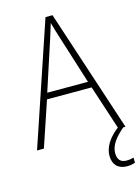

<svg xmlns="http://www.w3.org/2000/svg" viewBox="-136 -791 790 1084"><g transform="rotate(-15 258.5 -248.5)"><path d="M422 129C422 82 456 41 504 0H517L282 -715H241L0 0H40L129 -264H390L474 -7C420 35 387 84 387 135C387 189 419 218 469 218C489 218 505 214 516 210V180C507 183 491 186 474 186C440 186 422 167 422 129ZM288 -585 378 -300H140L233 -585C242 -614 252 -644 261 -675C270 -642 280 -611 288 -585Z"/></g></svg>

Font: Noto Sans Myanmar SemiCondensed ExtraLight
Style: Regular
Weight: 200
Width: 4
Designer: Monotype Design Team
Foundry: Monotype Imaging Inc.
Version: Version 2.107